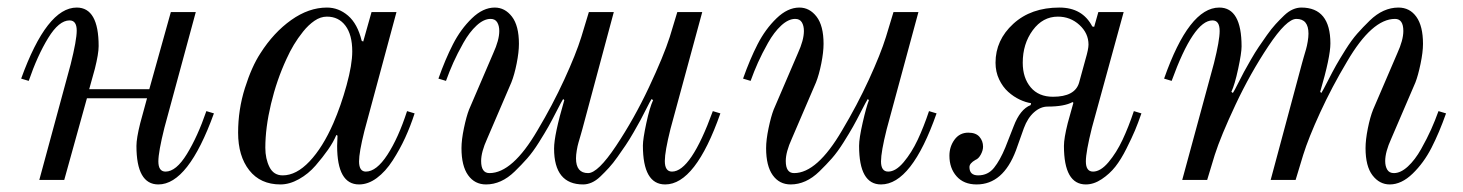

<svg xmlns="http://www.w3.org/2000/svg" viewBox="-20 -476 3870 508"><path d="M36 -268Q104 -456 183 -456Q241 -456 241 -354Q241 -334 231 -294L216 -240H375L432 -444H498L415 -138Q399 -74 399 -49Q399 -22 418 -22Q446 -22 474.5 -68.5Q503 -115 526 -182L546 -176Q478 12 399 12Q341 12 341 -90Q341 -110 351 -150L369 -216H210L150 0H84L167 -306Q183 -370 183 -395Q183 -422 164 -422Q136 -422 107.5 -375.5Q79 -329 56 -262Z M610 -125Q610 -186 628 -243Q646 -300 669 -335Q704 -390 750.5 -423Q797 -456 845 -456Q876 -456 901 -434.5Q926 -413 937 -368L941 -366L963 -444H1029L944 -129Q930 -73 930 -49Q930 -22 948 -22Q976 -22 1005 -66.5Q1034 -111 1057 -182L1077 -176Q1066 -142 1052 -111.5Q1038 -81 1019 -51.5Q1000 -22 977 -5Q954 12 930 12Q872 12 872 -90L873 -117L870 -119Q862 -100 848 -80Q834 -60 815 -38Q796 -16 771 -2Q746 12 722 12Q669 12 639.5 -25.5Q610 -63 610 -125ZM682 -85Q682 -56 693 -34Q704 -12 728 -12Q764 -12 799 -49Q834 -86 862 -150Q882 -196 897 -250.5Q912 -305 912 -340Q912 -384 894 -408Q876 -432 845 -432Q828 -432 812 -421Q796 -410 782 -392.5Q768 -375 757.5 -357.5Q747 -340 738 -320Q712 -264 697 -201Q682 -138 682 -85Z M1140 -268Q1158 -319 1178.5 -359Q1199 -399 1228.5 -427.5Q1258 -456 1289 -456Q1316 -456 1334.5 -432Q1353 -408 1353 -360Q1353 -338 1347 -308Q1341 -278 1333 -258L1269 -109Q1253 -74 1253 -50Q1253 -18 1275 -18Q1336 -18 1402 -131Q1442 -198 1473 -265.5Q1504 -333 1518 -378L1538 -444H1604L1521 -135Q1520 -131 1516.5 -119Q1513 -107 1510.5 -98.5Q1508 -90 1506 -78Q1504 -66 1504 -57Q1504 -18 1536 -18Q1562 -18 1610 -90Q1658 -162 1697 -245Q1736 -328 1752 -378L1772 -444H1838L1754 -135Q1739 -75 1739 -50Q1739 -22 1758 -22Q1808 -22 1866 -182L1886 -176Q1820 12 1740 12Q1681 12 1681 -91Q1681 -108 1690 -150Q1699 -192 1708 -211L1704 -214Q1700 -208 1690.5 -189Q1681 -170 1674.5 -158Q1668 -146 1656.5 -126Q1645 -106 1635.5 -92Q1626 -78 1614 -61Q1602 -44 1591 -32Q1580 -20 1568.5 -9Q1557 2 1545.5 7Q1534 12 1523 12Q1446 12 1446 -83Q1446 -119 1473 -211L1470 -214Q1466 -208 1453 -182.5Q1440 -157 1431 -141Q1422 -125 1406 -99.5Q1390 -74 1375 -57Q1360 -40 1342 -22.5Q1324 -5 1305 3.5Q1286 12 1266 12Q1236 12 1218.5 -12.5Q1201 -37 1201 -84Q1201 -106 1207.5 -137Q1214 -168 1221 -186L1285 -335Q1301 -370 1301 -394Q1301 -408 1295.5 -417Q1290 -426 1278 -426Q1260 -426 1241 -408.5Q1222 -391 1206 -362.5Q1190 -334 1179.5 -310.5Q1169 -287 1160 -262Z M1946 -268Q1964 -319 1984.5 -359Q2005 -399 2034.5 -427.5Q2064 -456 2095 -456Q2122 -456 2140.5 -432Q2159 -408 2159 -360Q2159 -338 2153 -308Q2147 -278 2139 -258L2075 -109Q2059 -74 2059 -50Q2059 -18 2081 -18Q2142 -18 2208 -131Q2248 -198 2279 -265.5Q2310 -333 2324 -378L2344 -444H2410L2326 -134Q2311 -74 2311 -49Q2311 -22 2330 -22Q2350 -22 2371 -47Q2392 -72 2408 -106Q2424 -140 2438 -182L2458 -176Q2392 12 2311 12Q2253 12 2253 -90Q2253 -110 2262.5 -151.5Q2272 -193 2279 -211L2276 -214Q2272 -208 2259 -182.5Q2246 -157 2237 -141Q2228 -125 2212 -99.5Q2196 -74 2181 -57Q2166 -40 2148 -22.5Q2130 -5 2111 3.5Q2092 12 2072 12Q2042 12 2024.5 -12.5Q2007 -37 2007 -84Q2007 -106 2013.5 -137Q2020 -168 2027 -186L2091 -335Q2107 -370 2107 -394Q2107 -408 2101.5 -417Q2096 -426 2084 -426Q2066 -426 2047 -408.5Q2028 -391 2012 -362.5Q1996 -334 1985.5 -310.5Q1975 -287 1966 -262Z M2492 -64Q2492 -88 2505.5 -106.5Q2519 -125 2542 -125Q2562 -125 2571.5 -114Q2581 -103 2581 -88Q2581 -78 2575 -67Q2569 -56 2561 -53Q2545 -44 2545 -34Q2545 -12 2568 -12Q2594 -12 2610 -32Q2626 -52 2640 -86L2662 -142Q2679 -187 2707 -198L2708 -203Q2694 -205 2678 -212.5Q2662 -220 2647.5 -233Q2633 -246 2623.5 -266Q2614 -286 2614 -310Q2614 -370 2661 -413Q2708 -456 2783 -456Q2844 -456 2870 -406L2875 -405L2886 -444H2953L2869 -138Q2853 -74 2853 -49Q2853 -22 2872 -22Q2892 -22 2913 -47Q2934 -72 2950 -106Q2966 -140 2980 -182L3000 -176Q2991 -150 2983 -131Q2975 -112 2960.5 -83Q2946 -54 2931 -35Q2916 -16 2895 -2Q2874 12 2853 12Q2795 12 2795 -90Q2795 -110 2805 -150L2820 -204L2818 -206Q2796 -194 2752 -194Q2733 -194 2716 -179Q2699 -164 2689 -137L2668 -78Q2634 12 2564 12Q2530 12 2511 -9.5Q2492 -31 2492 -64ZM2686 -310Q2686 -270 2707 -245Q2728 -220 2766 -220Q2824 -220 2835 -257L2852 -319Q2860 -346 2860 -358Q2860 -388 2836 -410Q2812 -432 2779 -432Q2739 -432 2712.5 -396Q2686 -360 2686 -310Z M3060 -268Q3126 -456 3206 -456Q3265 -456 3265 -353Q3265 -336 3256 -294Q3247 -252 3238 -233L3242 -230Q3246 -236 3255.5 -255Q3265 -274 3271.5 -286Q3278 -298 3289.5 -318Q3301 -338 3310.5 -352Q3320 -366 3332 -383Q3344 -400 3355 -412Q3366 -424 3377.5 -435Q3389 -446 3400.5 -451Q3412 -456 3423 -456Q3500 -456 3500 -361Q3500 -325 3473 -233L3476 -230Q3480 -236 3493 -261.5Q3506 -287 3515 -303Q3524 -319 3540 -344.5Q3556 -370 3571 -387Q3586 -404 3604 -421.5Q3622 -439 3641 -447.5Q3660 -456 3680 -456Q3710 -456 3727.5 -431.5Q3745 -407 3745 -360Q3745 -338 3738.5 -307Q3732 -276 3725 -258L3661 -109Q3645 -74 3645 -50Q3645 -36 3650.5 -27Q3656 -18 3668 -18Q3686 -18 3705 -35.5Q3724 -53 3740 -81.5Q3756 -110 3766.5 -133.5Q3777 -157 3786 -182L3806 -176Q3788 -125 3767.5 -85Q3747 -45 3717.5 -16.5Q3688 12 3657 12Q3630 12 3611.5 -12Q3593 -36 3593 -84Q3593 -106 3599 -136Q3605 -166 3613 -186L3677 -335Q3693 -370 3693 -394Q3693 -426 3671 -426Q3610 -426 3544 -313Q3504 -246 3473 -178.5Q3442 -111 3428 -66L3408 0H3342L3425 -309Q3426 -313 3429.5 -325Q3433 -337 3435.5 -345.5Q3438 -354 3440 -366Q3442 -378 3442 -387Q3442 -426 3410 -426Q3384 -426 3336 -354Q3288 -282 3249 -199Q3210 -116 3194 -66L3174 0H3108L3192 -309Q3207 -369 3207 -394Q3207 -422 3188 -422Q3138 -422 3080 -262Z"/></svg>

Font: Old Standard TT
Style: Italic
Weight: 400
Italic angle: -15.2°
Designer: Alexey Kryukov <alexios@thessalonica.org.ru>
Version: Version 2.2